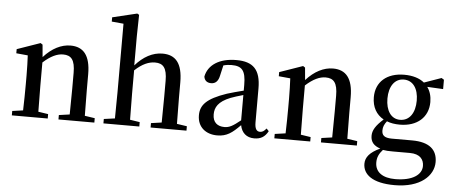

<svg xmlns="http://www.w3.org/2000/svg" viewBox="-63 -971 3285 1391"><g transform="rotate(5 1580.0 -276.0)"><path d="M568 -43C567 -99 566 -177 566 -232V-345C566 -483 514 -541 421 -541C354 -541 286 -507 226 -440L218 -530L203 -540L34 -481V-451L118 -443C120 -397 122 -359 122 -296V-232C122 -180 121 -100 119 -43L41 -32V0H302V-32L230 -43C229 -99 228 -179 228 -232V-401C283 -451 330 -472 373 -472C432 -472 460 -440 460 -346V-232C460 -177 459 -99 458 -43L380 -32V0H641V-32Z M1238 -43C1237 -99 1236 -177 1236 -232V-344C1236 -485 1184 -541 1090 -541C1018 -541 951 -504 893 -438V-649L896 -806L882 -814L703 -771V-740L789 -732V-232C789 -180 788 -100 787 -43L707 -32V0H968V-32L897 -43C896 -99 895 -179 895 -232V-402C950 -453 997 -472 1042 -472C1100 -472 1129 -441 1129 -346V-232C1129 -177 1128 -99 1127 -43L1050 -32V0H1311V-32Z M1699 -109C1643 -64 1618 -50 1582 -50C1532 -50 1497 -76 1497 -135C1497 -185 1520 -229 1608 -264C1629 -272 1663 -283 1699 -293ZM1888 -66C1871 -46 1860 -38 1842 -38C1819 -38 1804 -54 1804 -104V-350C1804 -487 1749 -541 1627 -541C1504 -541 1423 -488 1406 -402C1410 -373 1429 -358 1459 -358C1490 -358 1511 -378 1519 -420L1536 -494C1558 -500 1577 -502 1595 -502C1670 -502 1699 -473 1699 -366V-325C1657 -315 1613 -302 1579 -292C1433 -242 1391 -193 1391 -119C1391 -33 1453 15 1535 15C1605 15 1644 -15 1702 -74C1712 -20 1748 13 1804 13C1849 13 1881 -3 1905 -48Z M2477 -43C2476 -99 2475 -177 2475 -232V-345C2475 -483 2423 -541 2330 -541C2263 -541 2195 -507 2135 -440L2127 -530L2112 -540L1943 -481V-451L2027 -443C2029 -397 2031 -359 2031 -296V-232C2031 -180 2030 -100 2028 -43L1950 -32V0H2211V-32L2139 -43C2138 -99 2137 -179 2137 -232V-401C2192 -451 2239 -472 2282 -472C2341 -472 2369 -440 2369 -346V-232C2369 -177 2368 -99 2367 -43L2289 -32V0H2550V-32Z M2845 -213C2780 -213 2741 -271 2741 -359C2741 -448 2782 -506 2848 -506C2915 -506 2954 -449 2954 -362C2954 -273 2914 -213 2845 -213ZM2937 20C3012 20 3040 59 3040 106C3040 169 2974 218 2847 218C2759 218 2701 182 2701 109C2701 72 2714 45 2741 15C2762 19 2782 20 2814 20ZM3137 -530 3119 -541 2994 -497C2959 -526 2909 -541 2848 -541C2722 -541 2642 -472 2642 -360C2642 -288 2673 -235 2727 -205C2671 -155 2650 -119 2650 -80C2650 -34 2675 -8 2721 7C2647 41 2616 79 2616 126C2616 203 2684 262 2847 262C3034 262 3129 169 3129 70C3129 -19 3073 -72 2945 -72H2798C2742 -72 2725 -92 2725 -125C2725 -150 2733 -170 2752 -194C2779 -183 2811 -178 2847 -178C2972 -178 3053 -249 3053 -360C3053 -403 3042 -439 3021 -468L3137 -462Z"/></g></svg>

Font: Source Han Serif CN SemiBold
Style: Regular
Weight: 600
Designer: Ryoko NISHIZUKA 西塚涼子 (kana & ideographs); Frank Grießhammer (Latin, Greek & Cyrillic); Wenlong ZHANG 张文龙 (bopomofo); San
Foundry: Adobe Systems Incorporated
Version: Version 1.000;PS 1;hotconv 16.6.53;makeotf.lib2.5.65590